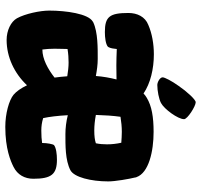

<svg xmlns="http://www.w3.org/2000/svg" viewBox="-37 -707 759 725"><g transform="rotate(90 342.5 -344.5)"><path d="M301 -559C323 -559 354 -565 369 -573C392 -585 430 -637 430 -660C430 -673 381 -704 366 -704C356 -704 325 -670 304 -639C286 -614 272 -587 272 -579C272 -569 290 -559 301 -559ZM583 -180C562 -180 538 -177 528 -169C524 -165 520 -142 520 -126V-124C508 -122 491 -121 473 -121C457 -121 442 -123 426 -128C421 -151 417 -183 415 -221C439 -215 464 -212 486 -212C527 -212 585 -211 623 -231C623 -231 623 -231 623 -231C649 -245 665 -308 665 -374C665 -400 656 -452 650 -476V-477C650 -478 650 -479 649 -480C633 -527 551 -545 478 -545C422 -545 380 -538 349 -519C344 -516 338 -512 333 -507C295 -533 240 -546 185 -546C146 -546 106 -539 74 -525C43 -513 29 -483 29 -450C29 -379 43 -361 101 -361C122 -361 146 -364 156 -372C159 -375 163 -385 164 -398C164 -401 165 -404 165 -406C209 -404 248 -404 280 -405C274 -381 269 -355 267 -327C245 -331 224 -334 203 -334C163 -334 102 -335 64 -317L61 -315C32 -298 20 -215 20 -151C20 -116 32 -60 49 -29C62 -6 95 10 131 10C195 10 257 -19 302 -67C313 -44 325 -27 338 -16C359 1 409 15 459 15C542 15 588 -5 610 -16C640 -31 655 -58 655 -91C655 -159 638 -180 583 -180ZM519 -423C523 -405 525 -387 525 -369C525 -355 524 -341 521 -327C509 -323 494 -321 473 -321C455 -321 435 -323 414 -327C415 -360 417 -392 421 -420C439 -423 459 -425 478 -425C492 -425 505 -424 519 -423ZM167 -125C165 -139 164 -155 164 -171C164 -191 165 -207 165 -220C183 -223 200 -224 216 -224C233 -224 249 -222 268 -219C269 -202 271 -187 273 -171C241 -146 203 -125 167 -125Z"/></g></svg>

Font: Manosque
Style: Regular
Weight: 400
Designer: Ariel Martín Pérez
Foundry: Ariel Martín Pérez
Version: Version 1.005;hotconv 1.0.109;makeotfexe 2.5.65596